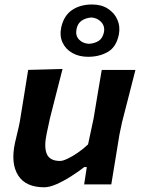

<svg xmlns="http://www.w3.org/2000/svg" viewBox="-20 -802 612 835"><path d="M172.5 12.5Q91.5 12.5 58.8 -39.5Q26 -91.5 45 -180Q49.5 -201 55 -222.5Q60.5 -244 66 -272Q77 -340 85.5 -392Q94 -444 102.5 -498L252 -502Q238 -448 224.8 -396Q211.5 -344 197 -286.5L183 -221Q170.5 -163 183.5 -132.5Q196.5 -102 241.5 -102Q253 -102 273.8 -111.8Q294.5 -121.5 318.2 -137.8Q342 -154 363 -174L387 -286.5Q396.5 -344 404.8 -393.8Q413 -443.5 422.5 -498H569Q555.5 -444.5 542 -392.2Q528.5 -340 511 -271.5L499.5 -217Q489.5 -156 481.2 -105Q473 -54 464 0H346L357.5 -75.5H346.5Q320.5 -55 288.5 -34.8Q256.5 -14.5 225.8 -1Q195 12.5 172.5 12.5ZM363 -555Q323.5 -555 294.2 -571.8Q265 -588.5 251.8 -617.5Q238.5 -646.5 246.5 -684Q258 -734.5 293.5 -758.5Q329 -782.5 381 -782.5Q421 -782.5 449.2 -764.2Q477.5 -746 490.5 -716.5Q503.5 -687 497 -652.5Q486 -597.5 449 -576.2Q412 -555 363 -555ZM366.5 -611.5Q391.5 -613 409 -624.2Q426.5 -635.5 432 -662Q437 -687.5 420.5 -705.8Q404 -724 378 -726Q352.5 -724 335.2 -712.2Q318 -700.5 313 -676.5Q307 -648 323.2 -630.5Q339.5 -613 366.5 -611.5Z"/></svg>

Font: Commissioner Loud SemiBold
Style: Italic
Weight: 600
Italic angle: -12°
Designer: Kostas Bartsokas
Foundry: Kostas Bartsokas
Version: Version 1.000; ttfautohint (v1.8.3)